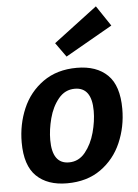

<svg xmlns="http://www.w3.org/2000/svg" viewBox="-58 -881 676 938"><g transform="rotate(-5 280.5 -412.5)"><path d="M533 -327Q533 -239 499.5 -161.5Q466 -84 398.5 -36Q331 12 233 12Q137 12 83 -40.5Q29 -93 29 -206Q29 -294 62 -371.5Q95 -449 163 -497.5Q231 -546 329 -546Q425 -546 479 -493.5Q533 -441 533 -327ZM169 -206Q169 -89 251 -89Q299 -89 331 -128.5Q363 -168 378 -223.5Q393 -279 393 -329Q393 -445 310 -445Q262 -445 230 -406Q198 -367 183.5 -311.5Q169 -256 169 -206ZM515 -737 284 -605 234 -675 448 -837Z"/></g></svg>

Font: Bitter Pro
Style: Bold Italic
Weight: 700
Italic angle: -9°
Designer: Sol Matas, and Bitter project Authors
Foundry: Sol Matas
Version: Version 1.010